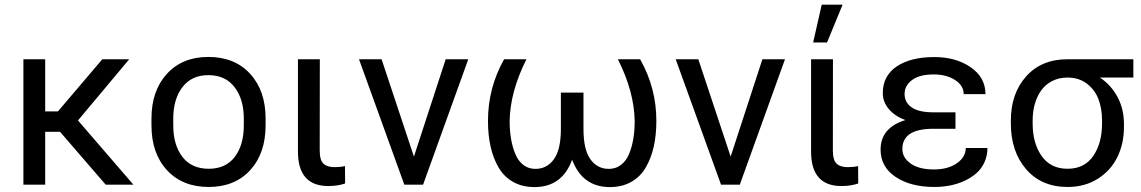

<svg xmlns="http://www.w3.org/2000/svg" viewBox="-20 -778 4806 809"><path d="M78.6 0V-528.3H170.4V-308.6H224.1L411.1 -528.3H524.4L308.6 -270.5L542 0H425.3L232.9 -222.7H170.4V0Z M618.2 -250V-278.3Q618.2 -396 683.3 -467Q748.5 -538.1 857.9 -538.1Q968.8 -538.1 1033.9 -467Q1099.1 -396 1099.1 -278.3V-250Q1099.1 -131.8 1034.2 -61Q969.2 9.8 859.4 9.8Q749 9.8 683.6 -61Q618.2 -131.8 618.2 -250ZM710 -278.3V-250Q710 -167.5 748.5 -117.2Q787.1 -66.9 859.4 -66.9Q931.2 -66.9 969.2 -116.9Q1007.3 -167 1007.3 -250V-278.3Q1007.3 -359.9 968.5 -410.6Q929.7 -461.4 857.9 -461.4Q787.1 -461.4 748.5 -410.6Q710 -359.9 710 -278.3Z M1235.4 -528.3H1327.6L1327.1 -144.5Q1327.1 -103 1343 -88.4Q1358.9 -73.7 1389.2 -73.7Q1413.6 -73.7 1433.6 -78.1L1434.1 -4.9Q1402.8 5.9 1363.3 5.9Q1235.4 5.9 1235.4 -139.6Z M1683.6 0 1492.7 -528.3H1587.9L1724.1 -118.2L1857.9 -528.3H1953.1L1762.7 0Z M2231.9 10.3Q2180.7 10.3 2142.1 -11.5Q2103.5 -33.2 2080.8 -72.3Q2058.1 -111.3 2047.1 -160.4Q2036.1 -209.5 2036.1 -268.6Q2036.1 -407.7 2104 -528.3H2198.2Q2129.4 -391.6 2127.4 -268.1Q2127.4 -227.1 2133.5 -191.9Q2139.6 -156.7 2151.9 -127.9Q2164.1 -99.1 2185.5 -82.8Q2207 -66.4 2235.8 -66.4Q2284.7 -66.4 2314 -107.2Q2343.3 -147.9 2343.3 -234.9V-387.7H2438.5V-234.9Q2438.5 -147.9 2467.5 -107.2Q2496.6 -66.4 2545.4 -66.4Q2574.2 -66.4 2595.9 -82.8Q2617.7 -99.1 2629.9 -127.7Q2642.1 -156.2 2648.2 -191.4Q2654.3 -226.6 2654.3 -268.1Q2652.3 -391.6 2583.5 -528.3H2677.2Q2745.6 -407.7 2745.6 -268.6Q2745.6 -209.5 2734.6 -160.4Q2723.6 -111.3 2700.9 -72.3Q2678.2 -33.2 2639.6 -11.5Q2601.1 10.3 2549.8 10.3Q2434.1 10.3 2390.6 -105Q2348.6 10.3 2231.9 10.3Z M3018.1 0 2827.1 -528.3H2922.4L3058.6 -118.2L3192.4 -528.3H3287.6L3097.2 0Z M3397.5 -528.3H3489.7L3489.3 -144.5Q3489.3 -103 3505.1 -88.4Q3521 -73.7 3551.3 -73.7Q3575.7 -73.7 3595.7 -78.1L3596.2 -4.9Q3564.9 5.9 3525.4 5.9Q3397.5 5.9 3397.5 -139.6ZM3406.2 -599.1 3442.4 -758.3H3530.3L3464.8 -599.1Z M3690.4 -147.5Q3690.4 -239.7 3794.4 -272Q3749.5 -289.1 3724.6 -319.1Q3699.7 -349.1 3699.7 -385.7Q3699.7 -458.5 3758.3 -498Q3816.9 -537.6 3917 -537.6Q4007.8 -537.6 4070.1 -494.6Q4132.3 -451.7 4132.3 -381.3H4040.5Q4040.5 -417.5 4004.2 -440.9Q3967.8 -464.4 3914.6 -464.4Q3854 -464.4 3822.8 -440.7Q3791.5 -417 3791.5 -382.3Q3791.5 -346.2 3821.5 -325.4Q3851.6 -304.7 3912.6 -304.7H4005.9V-235.4H3912.6Q3782.2 -235.4 3782.2 -150.4Q3782.2 -113.3 3817.6 -88.6Q3853 -64 3914.6 -64Q3974.6 -64 4012 -90.3Q4049.3 -116.7 4049.3 -154.3H4140.6Q4140.6 -121.6 4127.9 -94Q4115.2 -66.4 4093.5 -47.6Q4071.8 -28.8 4043 -15.6Q4014.2 -2.4 3982.4 3.7Q3950.7 9.8 3917 9.8Q3816.9 9.8 3753.7 -32.5Q3690.4 -74.7 3690.4 -147.5Z M4331.1 -270.5V-257.8Q4331.1 -174.8 4368.9 -120.8Q4406.7 -66.9 4478.5 -66.9Q4549.3 -66.9 4586.4 -120.8Q4623.5 -174.8 4623.5 -257.8V-270.5Q4623.5 -320.3 4608.4 -360.1Q4593.3 -399.9 4559.6 -425.5Q4525.9 -451.2 4478 -451.2Q4441.9 -451.2 4413.3 -436.5Q4384.8 -421.9 4366.9 -396.7Q4349.1 -371.6 4340.1 -339.4Q4331.1 -307.1 4331.1 -270.5ZM4477.5 -528.3H4755.4V-451.2H4614.7Q4662.6 -418.9 4689.2 -368.4Q4715.8 -317.9 4715.8 -255.9V-242.7Q4715.8 -172.9 4688 -116Q4660.2 -59.1 4605.5 -24.7Q4550.8 9.8 4478.5 9.8Q4368.2 9.8 4303.7 -64.9Q4239.3 -139.6 4239.3 -257.8V-270.5Q4239.3 -383.8 4303.7 -456.1Q4368.2 -528.3 4477.5 -528.3Z"/></svg>

Font: Bert Sans Medium
Style: Regular
Weight: 500
Designer: Christian Robertson, Adam Twardoch, & Cristiano Sobral
Foundry: Google
Version: Version 12.135;January 10, 2020;FontCreator 12.0.0.2547 64-b